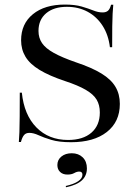

<svg xmlns="http://www.w3.org/2000/svg" viewBox="-20 -602 589 828"><path d="M286.3 11.3Q234.7 11.3 201.2 1.2Q167.7 -8.9 146 -19Q124.2 -29 106.5 -29Q91.9 -29 83.9 -19.8Q75.8 -10.5 70.2 10.5H61.3Q62.9 -7.3 63.7 -32.7Q64.5 -58.1 64.9 -98.8Q65.3 -139.5 65.3 -202.4H74.2Q83.9 -106.5 137.1 -52.4Q190.3 1.6 273.4 1.6Q337.9 1.6 374.2 -29.8Q410.5 -61.3 410.5 -116.9Q410.5 -149.2 396.8 -172.2Q383.1 -195.2 350 -214.5Q316.9 -233.9 260.5 -252.4Q192.7 -275 150.8 -300.4Q108.9 -325.8 89.9 -357.3Q71 -388.7 71 -428.2Q71 -499.2 121.8 -540.7Q172.6 -582.3 259.7 -582.3Q303.2 -582.3 332.3 -573.8Q361.3 -565.3 382.3 -556.9Q403.2 -548.4 422.6 -548.4Q437.1 -548.4 445.6 -555.6Q454 -562.9 458.9 -581.5H468.5Q466.9 -564.5 465.7 -543.1Q464.5 -521.8 464.1 -488.3Q463.7 -454.8 463.7 -398.4H454Q447.6 -451.6 422.6 -490.7Q397.6 -529.8 358.1 -551.2Q318.5 -572.6 268.5 -572.6Q212.1 -572.6 179 -544.8Q146 -516.9 146 -468.5Q146 -438.7 161.3 -416.1Q176.6 -393.5 212.1 -373.8Q247.6 -354 308.1 -333.1Q375.8 -310.5 417.3 -285.1Q458.9 -259.7 477.8 -227.8Q496.8 -196 496.8 -154Q496.8 -76.6 440.7 -32.7Q384.7 11.3 286.3 11.3ZM264.5 205.6 263.7 200Q299.2 191.9 317.3 179.4Q335.5 166.9 335.5 151.6Q335.5 137.9 321.8 137.9Q311.3 137.9 300 144.4Q288.7 150.8 271 150.8Q250.8 150.8 239.1 139.5Q227.4 128.2 227.4 109.7Q227.4 87.1 244.8 73Q262.1 58.9 289.5 58.9Q318.5 58.9 336.7 76.6Q354.8 94.4 354.8 124.2Q354.8 155.6 333.1 175.8Q311.3 196 264.5 205.6Z"/></svg>

Font: Playfair 144pt SemiExpanded Medium
Style: Regular
Weight: 500
Width: 6
Designer: Claus Eggers Sørensen
Foundry: Claus Eggers Sørensen
Version: Version 2.203